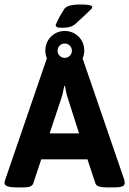

<svg xmlns="http://www.w3.org/2000/svg" viewBox="-20 -828 572 850"><path d="M226.6 -718.3Q236.8 -741.2 244.4 -755.1Q252 -769 262.2 -784.7Q269.5 -797.9 288.3 -803Q307.1 -808.1 335.9 -808.1Q363.3 -808.1 375.7 -805.4Q388.2 -802.7 388.2 -795.9Q388.2 -792.5 383.8 -787.6Q379.4 -782.7 359.9 -764.6L318.8 -726.6Q309.6 -716.8 295.2 -710.9Q280.8 -705.1 253.4 -705.1Q237.8 -705.1 232.2 -708Q226.6 -710.9 226.6 -718.3ZM532.2 -17.6Q532.2 -7.8 521.7 -3.2Q511.2 1.5 488.8 1.5H450.7Q430.2 1.5 417.7 -2.7Q405.3 -6.8 402.3 -16.6L367.2 -122.6H162.6L127.4 -16.6Q122.1 1.5 87.4 1.5H53.2Q0 1.5 0 -17.6Q0 -22.9 3.4 -33.2L187.5 -569.8Q180.7 -586.4 180.7 -604.5Q180.7 -628.4 192.1 -648.2Q203.6 -668 223.1 -679.4Q242.7 -690.9 266.6 -690.9Q290.5 -690.9 310.3 -679.4Q330.1 -668 341.6 -648.2Q353 -628.4 353 -604.5Q353 -585.4 345.7 -569.3L529.8 -33.2Q532.2 -23.4 532.2 -17.6ZM234.9 -603.5Q234.9 -590.3 244.1 -581.1Q253.4 -571.8 266.6 -571.8Q279.3 -571.8 288.8 -581.1Q298.3 -590.3 298.3 -603.5Q298.3 -616.7 288.8 -626Q279.3 -635.3 266.6 -635.3Q253.4 -635.3 244.1 -626Q234.9 -616.7 234.9 -603.5ZM330.1 -237.3 280.8 -391.6Q276.4 -403.3 273.2 -418.5Q270 -433.6 267.6 -447.3H264.2L262.2 -436.5Q257.3 -407.7 251 -391.6L199.7 -237.3Z"/></svg>

Font: Jaldi
Style: Bold
Weight: 400
Designer: Pablo Cosgaya and Nicolas Silva
Foundry: Omnibus-Type
Version: Version 1.007